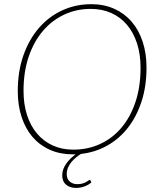

<svg xmlns="http://www.w3.org/2000/svg" viewBox="-20 -731 772 918"><path d="M92.5 -297Q92.5 -232 109.5 -180Q126.5 -128 157.8 -91.5Q189 -55 232.8 -35.2Q276.5 -15.5 330.5 -15.5Q399.5 -15.5 458.5 -42.5Q517.5 -69.5 560.5 -120.2Q603.5 -171 627.8 -243.5Q652 -316 652 -407Q652 -472 635 -524Q618 -576 587 -612.5Q556 -649 512 -668.8Q468 -688.5 413.5 -688.5Q346 -688.5 287.2 -661.2Q228.5 -634 185.2 -583.2Q142 -532.5 117.2 -460Q92.5 -387.5 92.5 -297ZM417 141Q403 153.5 383.5 160.5Q364 167.5 344 167.5Q314 167.5 295.8 152Q277.5 136.5 277.5 107.5Q277.5 91.5 283 77Q288.5 62.5 297.8 49.8Q307 37 318.5 26.2Q330 15.5 342 6.5Q338.5 7 335 7Q331.5 7 328 7Q268 7 219.2 -14.5Q170.5 -36 136.2 -75.5Q102 -115 83.5 -171Q65 -227 65 -295.5Q65 -390 92 -466.5Q119 -543 166.2 -597.5Q213.5 -652 277.8 -681.5Q342 -711 416.5 -711Q477 -711 525.8 -689.2Q574.5 -667.5 609 -627.8Q643.5 -588 662 -532Q680.5 -476 680.5 -407.5Q680.5 -319 657 -246.5Q633.5 -174 591.8 -120.5Q550 -67 492.5 -34.8Q435 -2.5 367 5Q356.5 11.5 344.5 21Q332.5 30.5 322.2 42.8Q312 55 305.5 69.8Q299 84.5 299 101.5Q299 124 313.2 136.8Q327.5 149.5 350 149.5Q364 149.5 374 146.5Q384 143.5 391 139.8Q398 136 402.2 132.8Q406.5 129.5 409 129.5Q411 129.5 413 132.5Z"/></svg>

Font: Lato ExtraLight
Style: Italic
Weight: 275
Italic angle: -7°
Designer: Lukasz Dziedzic with Adam Twardoch and Botio Nikoltchev
Foundry: tyPoland Lukasz Dziedzic
Version: Version 2.015; 2015-08-06; http://www.latofonts.com/